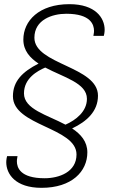

<svg xmlns="http://www.w3.org/2000/svg" viewBox="-20 -716 556 921"><path d="M450 -257C450 -398 145 -406 145 -535C145 -621 230 -650 298 -650C416 -650 431 -597 431 -568C431 -564 431 -560 428 -544H478C479 -546 482 -562 482 -573C482 -630 438 -696 313 -696C167 -696 92 -616 92 -526C92 -473 124 -438 165 -411C88 -372 42 -327 42 -254C42 -112 347 -105 347 25C347 109 264 139 194 139C76 139 61 87 61 58C61 53 61 49 64 33H14C13 35 10 51 10 62C10 119 54 185 179 185C325 185 399 106 399 15C399 -37 368 -72 326 -100C396 -133 450 -182 450 -257ZM294 -118C206 -165 95 -192 95 -268C95 -341 160 -376 197 -392C285 -345 397 -318 397 -242C397 -181 344 -140 294 -118Z"/></svg>

Font: Chivo Light
Style: Italic
Weight: 300
Italic angle: -8°
Designer: Hector Gatti
Foundry: Omnibus-Type
Version: Version 1.003;PS 001.003;hotconv 1.0.70;makeotf.lib2.5.58329